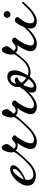

<svg xmlns="http://www.w3.org/2000/svg" viewBox="804 -1202 416 2063"><g transform="rotate(-90 1011.5 -171.0)"><path d="M158 7Q114 7 81 -14Q48 -35 48 -84Q48 -114 64.5 -146.5Q81 -179 108 -207Q135 -235 166.5 -252.5Q198 -270 229 -270Q245 -270 256 -261.5Q267 -253 267 -236Q267 -216 249.5 -195Q232 -174 206.5 -155.5Q181 -137 155 -123.5Q129 -110 112 -104Q109 -92 109 -79Q109 -56 121.5 -38Q134 -20 165 -20Q196 -20 221.5 -32.5Q247 -45 268 -63.5Q289 -82 306 -99Q320 -113 329 -122.5Q338 -132 345 -139Q348 -142 354 -142Q359 -142 362 -138.5Q365 -135 360 -130Q356 -125 346.5 -115.5Q337 -106 328.5 -96.5Q320 -87 316 -83Q272 -36 232 -14.5Q192 7 158 7ZM115 -124Q125 -126 143.5 -136.5Q162 -147 180 -161Q188 -168 202 -182Q216 -196 221 -206Q228 -219 228 -227Q228 -239 215 -239Q208 -239 200 -236Q190 -232 176 -216Q162 -200 154 -191Q142 -176 131.5 -158.5Q121 -141 115 -124Z M524 17Q489 17 465 1Q441 -15 441 -53Q441 -77 460 -117Q479 -157 507 -191Q502 -190 494.5 -189.5Q487 -189 478 -189Q463 -189 448 -193.5Q433 -198 428 -211Q424 -206 408 -186Q392 -166 371.5 -142.5Q351 -119 334 -102Q317 -85 311 -85Q309 -85 306 -87Q303 -89 303 -92Q303 -97 313.5 -107Q324 -117 329 -122Q367 -163 385.5 -189.5Q404 -216 411 -229Q405 -238 405 -257Q405 -278 411.5 -301.5Q418 -325 429.5 -342Q441 -359 456 -359Q473 -359 484 -341Q495 -323 495 -308Q495 -296 486 -282Q477 -268 465.5 -255Q454 -242 446 -234Q455 -210 481 -210Q499 -210 511 -220Q523 -230 533 -239.5Q543 -249 554 -249Q568 -249 579 -239.5Q590 -230 589 -216Q572 -198 551.5 -167.5Q531 -137 517 -104.5Q503 -72 503 -46Q503 -27 514.5 -20Q526 -13 545 -13Q563 -13 583 -23Q603 -33 623 -47Q636 -56 661.5 -80Q687 -104 721 -141Q723 -143 725 -143Q733 -143 733 -132Q733 -129 721 -115.5Q709 -102 692.5 -85Q676 -68 661 -53.5Q646 -39 639 -34Q614 -15 585.5 1Q557 17 524 17Z M899 17Q864 17 840 1Q816 -15 816 -53Q816 -77 835 -117Q854 -157 882 -191Q877 -190 869.5 -189.5Q862 -189 853 -189Q838 -189 823 -193.5Q808 -198 803 -211Q799 -206 783 -186Q767 -166 746.5 -142.5Q726 -119 709 -102Q692 -85 686 -85Q684 -85 681 -87Q678 -89 678 -92Q678 -97 688.5 -107Q699 -117 704 -122Q742 -163 760.5 -189.5Q779 -216 786 -229Q780 -238 780 -257Q780 -278 786.5 -301.5Q793 -325 804.5 -342Q816 -359 831 -359Q848 -359 859 -341Q870 -323 870 -308Q870 -296 861 -282Q852 -268 840.5 -255Q829 -242 821 -234Q830 -210 856 -210Q874 -210 886 -220Q898 -230 908 -239.5Q918 -249 929 -249Q943 -249 954 -239.5Q965 -230 964 -216Q947 -198 926.5 -167.5Q906 -137 892 -104.5Q878 -72 878 -46Q878 -27 889.5 -20Q901 -13 920 -13Q938 -13 958 -23Q978 -33 998 -47Q1011 -56 1036.5 -80Q1062 -104 1096 -141Q1098 -143 1100 -143Q1108 -143 1108 -132Q1108 -129 1096 -115.5Q1084 -102 1067.5 -85Q1051 -68 1036 -53.5Q1021 -39 1014 -34Q989 -15 960.5 1Q932 17 899 17Z M1098 13Q1075 13 1061.5 1.5Q1048 -10 1048 -34Q1048 -72 1067.5 -106.5Q1087 -141 1109 -169Q1108 -174 1107.5 -179.5Q1107 -185 1107 -190Q1107 -219 1122.5 -244Q1138 -269 1163.5 -284.5Q1189 -300 1217 -300Q1252 -300 1269.5 -280.5Q1287 -261 1287 -226Q1287 -189 1269.5 -150.5Q1252 -112 1233 -81Q1238 -78 1248.5 -75Q1259 -72 1267 -72Q1302 -72 1327.5 -84.5Q1353 -97 1388 -129Q1393 -134 1396 -134Q1400 -134 1400 -127Q1400 -119 1393 -111Q1371 -84 1335 -67Q1299 -50 1265 -50Q1253 -50 1241 -52Q1229 -54 1218 -58Q1196 -30 1166 -8.5Q1136 13 1098 13ZM1206 -94Q1218 -118 1227 -149Q1236 -180 1238 -212Q1240 -229 1230.5 -247Q1221 -265 1198 -265Q1176 -265 1161.5 -249Q1147 -233 1144 -207Q1151 -212 1162.5 -216Q1174 -220 1182 -220Q1195 -220 1203 -213.5Q1211 -207 1211 -199Q1211 -189 1198 -185Q1186 -181 1172.5 -170Q1159 -159 1153 -150Q1161 -134 1176 -119Q1191 -104 1206 -94ZM1122 -16Q1132 -16 1147 -26.5Q1162 -37 1175.5 -50Q1189 -63 1195 -71Q1181 -79 1161.5 -97Q1142 -115 1131 -128Q1125 -121 1118 -104.5Q1111 -88 1106 -70Q1101 -52 1101 -40Q1101 -16 1122 -16Z M1575 17Q1540 17 1516 1Q1492 -15 1492 -53Q1492 -77 1511 -117Q1530 -157 1558 -191Q1553 -190 1545.5 -189.5Q1538 -189 1529 -189Q1514 -189 1499 -193.5Q1484 -198 1479 -211Q1475 -206 1459 -186Q1443 -166 1422.5 -142.5Q1402 -119 1385 -102Q1368 -85 1362 -85Q1360 -85 1357 -87Q1354 -89 1354 -92Q1354 -97 1364.5 -107Q1375 -117 1380 -122Q1418 -163 1436.5 -189.5Q1455 -216 1462 -229Q1456 -238 1456 -257Q1456 -278 1462.5 -301.5Q1469 -325 1480.5 -342Q1492 -359 1507 -359Q1524 -359 1535 -341Q1546 -323 1546 -308Q1546 -296 1537 -282Q1528 -268 1516.5 -255Q1505 -242 1497 -234Q1506 -210 1532 -210Q1550 -210 1562 -220Q1574 -230 1584 -239.5Q1594 -249 1605 -249Q1619 -249 1630 -239.5Q1641 -230 1640 -216Q1623 -198 1602.5 -167.5Q1582 -137 1568 -104.5Q1554 -72 1554 -46Q1554 -27 1565.5 -20Q1577 -13 1596 -13Q1614 -13 1634 -23Q1654 -33 1674 -47Q1687 -56 1712.5 -80Q1738 -104 1772 -141Q1774 -143 1776 -143Q1784 -143 1784 -132Q1784 -129 1772 -115.5Q1760 -102 1743.5 -85Q1727 -68 1712 -53.5Q1697 -39 1690 -34Q1665 -15 1636.5 1Q1608 17 1575 17Z M1887 -266Q1872 -266 1861.5 -276.5Q1851 -287 1851 -302Q1851 -317 1861.5 -328Q1872 -339 1887 -339Q1902 -339 1913 -328Q1924 -317 1924 -302Q1924 -287 1913 -276.5Q1902 -266 1887 -266ZM1814 17Q1779 17 1755.5 -1.5Q1732 -20 1737 -63Q1739 -77 1747 -102.5Q1755 -128 1767.5 -154.5Q1780 -181 1795 -200Q1810 -219 1825 -219Q1837 -219 1848 -211.5Q1859 -204 1859 -191Q1859 -184 1849 -171.5Q1839 -159 1825.5 -140.5Q1812 -122 1802 -99.5Q1792 -77 1792 -51Q1792 -27 1802.5 -18.5Q1813 -10 1828 -10Q1847 -10 1869 -20.5Q1891 -31 1913 -47Q1926 -56 1951.5 -80Q1977 -104 2011 -141Q2013 -143 2015 -143Q2023 -143 2023 -132Q2023 -129 2011 -115.5Q1999 -102 1982.5 -85Q1966 -68 1951 -53.5Q1936 -39 1929 -34Q1904 -15 1875.5 1Q1847 17 1814 17Z"/></g></svg>

Font: Corinthia
Style: Bold
Weight: 700
Designer: Robert E. Leuschke
Foundry: Robert E. Leuschke
Version: Version 1.013; ttfautohint (v1.8.3)